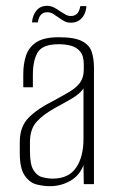

<svg xmlns="http://www.w3.org/2000/svg" viewBox="-20 -633 394 660"><path d="M151 7Q129 7 105.5 1Q82 -5 65 -29.5Q48 -54 48 -106V-145Q48 -198 79 -229Q110 -260 161 -285Q196 -304 219.5 -318Q243 -332 255.5 -349.5Q268 -367 268 -394V-412Q268 -441 255.5 -456Q243 -471 223.5 -476Q204 -481 182 -481Q127 -481 110 -453.5Q93 -426 93 -375V-333H60V-378Q60 -415 70 -443.5Q80 -472 106 -488.5Q132 -505 182 -505Q236 -505 262 -491.5Q288 -478 295.5 -454Q303 -430 303 -401V0H268L267 -65Q253 -29 221 -11Q189 7 151 7ZM161 -19Q216 -19 241.5 -56.5Q267 -94 267 -155V-329Q254 -310 226.5 -294Q199 -278 171 -263Q129 -240 106 -214.5Q83 -189 83 -145V-112Q83 -67 95.5 -47.5Q108 -28 126.5 -23.5Q145 -19 161 -19ZM224 -555Q212 -555 203.5 -559Q195 -563 181 -573Q174 -578 164 -584.5Q154 -591 142 -591Q130 -591 121.5 -583Q113 -575 110 -556H90Q92 -581 105.5 -597Q119 -613 142 -613Q154 -613 165 -607.5Q176 -602 187 -594Q198 -587 206 -582.5Q214 -578 224 -578Q237 -578 245 -586Q253 -594 256 -612H277Q276 -595 269 -582Q262 -569 250.5 -562Q239 -555 224 -555Z"/></svg>

Font: Alumni Sans ExtraLight
Style: Regular
Weight: 250
Version: Version 1.018